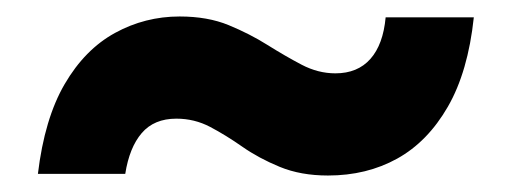

<svg xmlns="http://www.w3.org/2000/svg" viewBox="-20 -434 622 233"><path d="M378 -221Q345 -221 319.5 -231.5Q294 -242 274 -256Q254 -270 235 -280Q216 -290 194 -290Q167 -290 152 -272.5Q137 -255 132 -223H26Q34 -290 58.5 -332Q83 -374 119.5 -394Q156 -414 198 -414Q232 -414 257.5 -403.5Q283 -393 304.5 -379.5Q326 -366 346 -355.5Q366 -345 387 -345Q414 -345 429.5 -362.5Q445 -380 448 -413H555Q548 -347 523.5 -304.5Q499 -262 462 -241.5Q425 -221 378 -221Z"/></svg>

Font: DM Sans 12pt ExtraBold
Style: Regular
Weight: 800
Version: Version 4.004;gftools[0.9.30]